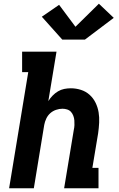

<svg xmlns="http://www.w3.org/2000/svg" viewBox="-20 -1013 640 1033"><path d="M29 0 132 -625H99V-735H284L240 -469Q250 -485 263 -498.5Q276 -512 292 -521.5Q308 -531 325.5 -534.5Q343 -538 361 -538Q389 -538 415.5 -529.5Q442 -521 462 -503Q482 -485 494 -460.5Q506 -436 510.5 -409Q515 -382 513.5 -353Q512 -324 508 -296L477 -110H510V0H325L377 -314Q380 -327 380.5 -340Q381 -353 380 -365.5Q379 -378 374.5 -390Q370 -402 362 -411Q354 -420 341.5 -424Q329 -428 316 -428Q299 -428 281.5 -422Q264 -416 250.5 -404Q237 -392 229 -375Q221 -358 218 -341L162 0ZM315 -800 205 -923 298 -987 386 -869 512 -993 592 -917 437 -800Z"/></svg>

Font: Iosevka Curly Slab XBdEx
Style: Italic
Weight: 800
Width: 7
Italic angle: -9°
Monospace: yes
Designer: Belleve Invis
Foundry: Belleve Invis
Version: Version 11.1.0; ttfautohint (v1.8.3)